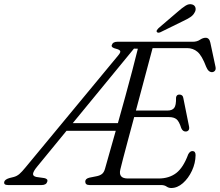

<svg xmlns="http://www.w3.org/2000/svg" viewBox="-72 -904 1073 938"><path d="M714.5 0H365Q344.5 0 344.5 -17Q344.5 -31 364.5 -36L399.5 -43Q415.5 -46 425.8 -53.8Q436 -61.5 441 -79.5Q446 -97 460.2 -147.5Q474.5 -198 493.5 -265H253L109.5 -90Q91 -67.5 89.5 -55.5Q88 -43.5 105.5 -39.5L144.5 -34Q163.5 -30 159 -16.5Q154 0 131.5 0H-33Q-55.5 0 -51 -16.5Q-47.5 -27.5 -26.5 -34L-4.5 -39.5Q10.5 -43.5 22.8 -54Q35 -64.5 52.5 -86L506.5 -634.5Q518.5 -649 515 -655.2Q511.5 -661.5 496 -665.5Q470 -671.5 474 -683.5Q479 -700 501 -700H869.5Q890.5 -700 905 -709.8Q919.5 -719.5 932.5 -719.5Q950.5 -719.5 955.5 -696L980.5 -579Q983.5 -566 978.5 -559.2Q973.5 -552.5 965 -551.5Q946.5 -550.5 935.5 -577Q914.5 -632.5 892.8 -650.8Q871 -669 842 -669H673.5Q664.5 -636 651.5 -586.8Q638.5 -537.5 623 -480Q607.5 -422.5 592 -364H747Q769 -364 779 -376.8Q789 -389.5 788 -427Q790 -442 804 -442Q821 -442 823.5 -425.5L851.5 -286.5Q854 -273.5 848.8 -267.5Q843.5 -261.5 835.5 -261.5Q821 -261 813.5 -278Q803 -311.5 790 -321.8Q777 -332 753 -332H583.5Q567.5 -273 553.5 -220.5Q539.5 -168 529.5 -130Q519.5 -92 516 -76.5Q505 -32 552.5 -32H702.5Q754 -32 788.8 -58.5Q823.5 -85 847.5 -150Q856 -166 868 -166Q883.5 -166 883.5 -146Q883 -107 865.8 -70Q848.5 -33 821.5 -9.2Q794.5 14.5 764.5 14.5Q752 14.5 741.5 7.2Q731 0 714.5 0ZM582.5 -666.5 283.5 -302.5H504Q521.5 -364.5 539.8 -431.2Q558 -498 574.2 -559Q590.5 -620 601.5 -666ZM795.5 -846Q817.5 -865.5 834.5 -876.2Q851.5 -887 867.5 -882Q880 -878 883 -866.2Q886 -854.5 878.5 -842.5Q871.5 -829 857.2 -819.8Q843 -810.5 822.5 -801L711.5 -746.5Q698.5 -741 694 -748.5Q691.5 -752.5 694.8 -757.2Q698 -762 702.5 -766.5Z"/></svg>

Font: Fraunces 9pt Soft Light
Style: Italic
Weight: 300
Italic angle: -16°
Version: Version 1.000;[0bf87f6ff]